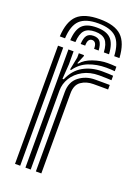

<svg xmlns="http://www.w3.org/2000/svg" viewBox="-149 -851 663 916"><g transform="rotate(20 182.5 -393.5)"><path d="M193.5 -787Q270 -787 305.1 -754Q340.2 -721 344.8 -644.5H318.2Q314.8 -709.8 285.8 -737.8Q256.8 -765.8 193.5 -765.8Q130 -765.8 100.9 -737.8Q71.8 -709.8 68.5 -644.5H42Q46 -721 81.1 -754Q116.2 -787 193.5 -787ZM193.5 -744.8Q243.2 -744.8 266.1 -721.5Q289 -698.2 291.8 -644.5H265.5Q263.2 -686.8 246.5 -705.1Q229.8 -723.5 193.5 -723.5Q157 -723.5 140.2 -705.1Q123.5 -686.8 121.2 -644.5H95Q97.8 -698.2 120.5 -721.5Q143.2 -744.8 193.5 -744.8ZM193.5 -702.2Q216 -702.2 226.6 -688.9Q237.2 -675.5 239.2 -644.5H216Q216.2 -664 210.1 -672.6Q204 -681.2 193.5 -681.2Q183 -681.2 176.9 -672.6Q170.8 -664 170.8 -644.5H147.8Q149.2 -675.5 159.9 -688.9Q170.5 -702.2 193.5 -702.2ZM102 0V-600H128.2L128.5 -535L123.2 -458.5H129.5Q151.5 -509.8 193.2 -533.4Q235 -557 287.8 -557Q301.2 -557 320.2 -556.4Q339.2 -555.8 345.2 -555V-532.2Q337.2 -532.8 317.2 -533.4Q297.2 -534 282.2 -534Q235.2 -534 200.8 -515Q166.2 -496 147.5 -465.8Q128.8 -435.5 128.8 -401.2V0ZM49.2 0V-600H75.5V0ZM155 0V-403.5Q155 -455 189.6 -481.8Q224.2 -508.5 270.5 -508.5Q287.8 -508.5 308.9 -508.5Q330 -508.5 345.2 -508.2V-485.2Q330.2 -485.5 308.2 -485.5Q286.2 -485.5 270.5 -485.5Q234.8 -485.5 208.8 -467.4Q182.8 -449.2 182.8 -406.2V0ZM141.8 -512.5 154.8 -578V-600H181L181.5 -594.5L164.2 -552.8H169.2Q189.2 -577 227.1 -590Q265 -603 300.2 -603Q308.5 -603 322.5 -602.5Q336.5 -602 345.2 -600.8V-578Q338 -579 325 -579.6Q312 -580.2 301.8 -580.2Q253.2 -580.2 213.1 -564.5Q173 -548.8 147.8 -512.5Z"/></g></svg>

Font: Big Shoulders Inline Text Thin ExtraBold
Style: Regular
Weight: 800
Version: Version 2.002